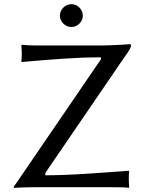

<svg xmlns="http://www.w3.org/2000/svg" viewBox="-20 -903 699 926"><path d="M198.2 -57.6Q239.7 -57.6 292.7 -59.6Q345.7 -61.5 399.9 -65.2Q454.1 -68.8 499.5 -72Q544.9 -75.2 573 -77.4Q601.1 -79.6 601.1 -79.6L603 -76.2Q601.1 -59.6 601.1 -41.5Q601.1 -34.2 601.6 -22.9Q602.1 -11.7 603 0L601.1 2.9Q588.4 1 571.3 0.5Q554.2 0 525.9 0H140.6Q125.5 0 103.5 0.5Q81.5 1 65.2 2Q48.8 2.9 48.8 2.9L45.4 -1Q53.7 -13.2 61.3 -23.7Q68.8 -34.2 72.8 -40.5L464.4 -613.8Q472.7 -626.5 460.9 -626.5Q381.3 -626.5 287.8 -620.1Q194.3 -613.8 85 -604L83 -607.4Q85 -624 85 -642.1Q85 -650.4 84.5 -661.6Q84 -672.9 83 -683.6L85 -687Q97.2 -686 114.7 -684.8Q132.3 -683.6 149.4 -683.6H471.7Q488.8 -683.6 516.8 -684.8Q544.9 -686 570.8 -687.5Q596.7 -689 605 -689.9Q611.8 -689.9 611.8 -683.6Q611.8 -675.3 603.8 -661.9Q595.7 -648.4 579.6 -626.5L203.6 -76.2Q199.2 -70.8 198.7 -66.2Q198.2 -61.5 198.2 -57.6ZM269 -827.6Q269 -850.1 285.6 -866.5Q302.2 -882.8 324.7 -882.8Q346.7 -882.8 363 -866.5Q379.4 -850.1 379.4 -827.6Q379.4 -805.2 363 -789.1Q346.7 -772.9 324.7 -772.9Q302.2 -772.9 285.6 -789.1Q269 -805.2 269 -827.6Z"/></svg>

Font: Kurinto Seri
Style: Regular
Weight: 400
Designer: Kurinto was developed by Clint Goss from a range of fonts that are compatible with the SIL Open Font License Version 1.1
Foundry: Clinton F. Goss
Version: Version 2.196; July 25, 2020